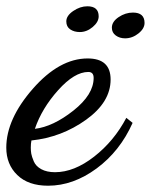

<svg xmlns="http://www.w3.org/2000/svg" viewBox="-37 -547 480 611"><path d="M315 -294Q315 -222 237 -166Q159 -110 63 -100Q61 -90 61 -77Q61 -67 62.5 -58Q64 -49 70.5 -33.5Q77 -18 94.5 -8.5Q112 1 138 1Q199 1 262.5 -48.5Q326 -98 365 -172L385 -156Q345 -66 270.5 -11Q196 44 116 44Q53 44 18 10Q-17 -24 -17 -77Q-17 -168 67.5 -264.5Q152 -361 242 -361Q315 -361 315 -294ZM244 -318Q200 -318 148 -260Q96 -202 74 -137Q132 -144 196.5 -195Q261 -246 261 -299Q261 -318 244 -318ZM217 -445Q199 -445 186.5 -453.5Q174 -462 174 -479Q174 -497 196 -512Q218 -527 241 -527Q277 -527 277 -495Q277 -477 258 -461Q239 -445 217 -445ZM361 -425Q344 -425 331.5 -434Q319 -443 319 -459Q319 -478 340.5 -492.5Q362 -507 386 -507Q423 -507 423 -474Q423 -456 403.5 -440.5Q384 -425 361 -425Z"/></svg>

Font: Dancing Script
Style: Bold
Weight: 700
Designer: Pablo Impallari
Foundry: Pablo Impallari. www.impallari.com Igino Marini. www.ikern.com
Version: Version 1.002